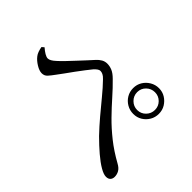

<svg xmlns="http://www.w3.org/2000/svg" viewBox="-105 -981 1211 1211"><g transform="rotate(45 500.0 -376.0)"><path d="M747 -462Q715 -462 688.5 -477.5Q662 -493 646.5 -519Q631 -545 631 -577Q631 -609 646.5 -634.5Q662 -660 688.5 -676Q715 -692 747 -692Q779 -692 804.5 -676Q830 -660 845.5 -634.5Q861 -609 861 -577Q861 -545 845.5 -519Q830 -493 804.5 -477.5Q779 -462 747 -462ZM905 -60Q884 -60 850.5 -79.5Q817 -99 776.5 -133.5Q736 -168 693 -211Q651 -255 610.5 -303Q570 -351 532 -397.5Q494 -444 457 -482Q443 -497 431 -502.5Q419 -508 409 -508Q400 -508 390.5 -501.5Q381 -495 369 -482Q356 -466 337 -441.5Q318 -417 298 -389.5Q278 -362 259.5 -336Q241 -310 227 -292Q209 -267 194.5 -251Q180 -235 157 -235Q135 -235 106.5 -252.5Q78 -270 62 -291Q53 -302 47.5 -318Q42 -334 39 -351L54 -364Q72 -348 89 -338Q106 -328 118 -328Q128 -328 140.5 -335Q153 -342 168 -356Q186 -372 209 -396Q232 -420 256.5 -446.5Q281 -473 302.5 -496Q324 -519 337 -534Q353 -552 370 -561.5Q387 -571 407 -571Q430 -571 452 -561.5Q474 -552 499 -527Q540 -487 580.5 -441Q621 -395 667 -348Q713 -301 769.5 -256Q826 -211 898 -171Q924 -157 934.5 -138.5Q945 -120 945 -99Q945 -82 935 -71Q925 -60 905 -60ZM747 -497Q780 -497 803 -520.5Q826 -544 826 -577Q826 -610 803 -633Q780 -656 747 -656Q714 -656 690.5 -633Q667 -610 667 -577Q667 -544 690.5 -520.5Q714 -497 747 -497Z"/></g></svg>

Font: Noto Serif SC ExtraLight Medium
Style: Regular
Weight: 500
Version: Version 2.002-H1;hotconv 1.1.0;makeotfexe 2.6.0